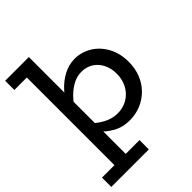

<svg xmlns="http://www.w3.org/2000/svg" viewBox="-253 -812 1156 1156"><g transform="rotate(-45 325.5 -234.0)"><path d="M365.9 13.5Q313.1 13.5 273.3 -5.7Q233.5 -25 203.6 -53.8Q173.7 -82.5 150 -109.5V-179Q173.7 -151 203.9 -125.3Q234.1 -99.6 269.8 -83.7Q305.4 -67.8 344.5 -67.8Q380 -67.8 409.9 -80.7Q439.8 -93.5 462 -116.8Q484.3 -140.1 496.4 -171.7Q508.6 -203.2 508.6 -240.6Q508.6 -289 489.6 -325Q470.7 -361 438 -380.8Q405.4 -400.6 362.7 -399.6Q323.2 -399.6 284.1 -376.3Q245 -353.1 211.3 -313.1Q177.6 -273.2 152.9 -221.5V-298.3Q176.3 -352 213.8 -394Q251.3 -436 297.4 -460Q343.5 -484 391.8 -484Q451.3 -484 501 -453.3Q550.7 -422.6 580.5 -367.7Q610.3 -312.9 610.3 -240Q610.3 -184.3 591.6 -137.6Q572.8 -91 539.3 -57.3Q505.7 -23.5 461.5 -5Q417.3 13.5 365.9 13.5ZM3.2 218V138.6H322.6V218ZM109.3 217.5V-607.6H3.2V-686H205.1V217.5Z"/></g></svg>

Font: BioRhyme ExtraBold
Style: Regular
Weight: 800
Designer: Aoife Mooney
Foundry: Aoife Mooney Type
Version: Version 1.600;gftools[0.9.33]